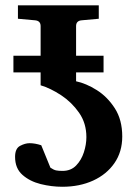

<svg xmlns="http://www.w3.org/2000/svg" viewBox="-20 -695 520 727"><path d="M442.9 -178.2Q442.9 -120.1 413.3 -77.4Q383.8 -34.7 332.5 -11.2Q281.2 12.2 215.8 12.2Q175.3 12.2 134 2Q92.8 -8.3 64.9 -33Q37.1 -57.6 37.1 -101.1Q37.1 -132.8 56.2 -142.8Q75.2 -152.8 91.8 -152.8Q112.8 -152.8 136.2 -145L170.9 -60.1Q183.1 -51.8 192.4 -49.8Q201.7 -47.9 216.8 -47.9Q248.5 -47.9 268.3 -68.4Q288.1 -88.9 297.6 -118.4Q307.1 -147.9 307.1 -175.8Q307.1 -228.5 279.3 -268.3Q251.5 -308.1 211.4 -334.5Q171.4 -360.8 133.8 -372.1V-420.9H30.8V-483.9H133.8V-596.2Q133.8 -616.7 111.8 -618.2L47.9 -624V-674.8H354V-624L290 -618.2Q268.1 -616.7 268.1 -596.2V-483.9H372.1V-420.9H268.1V-387.2Q305.7 -379.4 346.2 -354Q386.7 -328.6 414.8 -284.9Q442.9 -241.2 442.9 -178.2Z"/></svg>

Font: Charis
Style: Bold
Weight: 700
Designer: Walt Agee, Miriam Martin, Annie Olsen, Victor Gaultney, Lorna Priest, Alan Ward, Bob Hallissy, Martin Hosken, Sharon Cor
Foundry: SIL Global
Version: Version 7.000